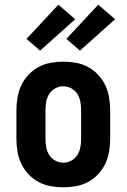

<svg xmlns="http://www.w3.org/2000/svg" viewBox="-20 -791 540 819"><path d="M250 8Q223 8 195.5 3Q168 -2 144 -15Q120 -28 101 -48.5Q82 -69 70.5 -93.5Q59 -118 54.5 -145.5Q50 -173 50 -200V-320Q50 -347 54.5 -374.5Q59 -402 70.5 -426.5Q82 -451 101 -471.5Q120 -492 144 -505Q168 -518 195.5 -523Q223 -528 250 -528Q277 -528 304.5 -523Q332 -518 356 -505Q380 -492 399 -471.5Q418 -451 429.5 -426.5Q441 -402 445.5 -374.5Q450 -347 450 -320V-200Q450 -173 445.5 -145.5Q441 -118 429.5 -93.5Q418 -69 399 -48.5Q380 -28 356 -15Q332 -2 304.5 3Q277 8 250 8ZM250 -97Q268 -97 284.5 -106Q301 -115 310.5 -130.5Q320 -146 323 -164Q326 -182 326 -200V-320Q326 -338 323 -356Q320 -374 310.5 -389.5Q301 -405 284.5 -414Q268 -423 250 -423Q232 -423 215.5 -414Q199 -405 189.5 -389.5Q180 -374 177 -356Q174 -338 174 -320V-200Q174 -182 177 -164Q180 -146 189.5 -130.5Q199 -115 215.5 -106Q232 -97 250 -97ZM321 -575 263 -625 399 -771 471 -709ZM151 -575 93 -625 229 -771 301 -709Z"/></svg>

Font: Iosevka SS04 Extrabold
Style: Regular
Weight: 800
Monospace: yes
Designer: Belleve Invis
Foundry: Belleve Invis
Version: Version 19.0.0; ttfautohint (v1.8.4)